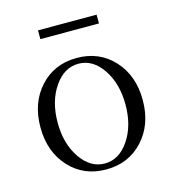

<svg xmlns="http://www.w3.org/2000/svg" viewBox="-94 -671 689 762"><g transform="rotate(-15 250.5 -290.0)"><path d="M130.9 -555.7V-591.8H371.6V-555.7ZM401.9 -52.5Q342.8 11.7 250.5 11.7Q158.2 11.7 99.4 -52.5Q40.5 -116.7 40.5 -217.3Q40.5 -317.9 99.4 -382.1Q158.2 -446.3 250.5 -446.3Q342.8 -446.3 401.9 -382.1Q460.9 -317.9 460.9 -217.3Q460.9 -116.7 401.9 -52.5ZM390.1 -217.3Q390.1 -304.2 350.1 -363.3Q310.1 -422.4 251 -422.4Q191.9 -422.4 151.6 -363.3Q111.3 -304.2 111.3 -217.3Q111.3 -130.9 151.6 -71.8Q191.9 -12.7 251 -12.7Q310.1 -12.7 350.1 -71.8Q390.1 -130.9 390.1 -217.3Z"/></g></svg>

Font: Elstob Light
Style: Regular
Weight: 300
Designer: Peter S. Baker
Version: Version 1.015